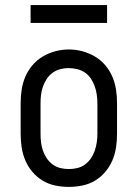

<svg xmlns="http://www.w3.org/2000/svg" viewBox="-20 -725 540 753"><path d="M250 8Q223 8 196.5 2.5Q170 -3 147.5 -16.5Q125 -30 107.5 -50.5Q90 -71 79.5 -95.5Q69 -120 65 -146.5Q61 -173 61 -200V-320Q61 -347 65 -373.5Q69 -400 79.5 -424.5Q90 -449 107.5 -469.5Q125 -490 148 -503.5Q171 -517 197 -524Q223 -531 250 -531Q277 -531 303 -524Q329 -517 352 -503.5Q375 -490 392.5 -469.5Q410 -449 420.5 -424.5Q431 -400 435 -373.5Q439 -347 439 -320V-200Q439 -173 435 -146.5Q431 -120 420.5 -95.5Q410 -71 392.5 -50.5Q375 -30 352.5 -16.5Q330 -3 303.5 2.5Q277 8 250 8ZM250 -62Q267 -62 283.5 -66Q300 -70 313.5 -80Q327 -90 336.5 -104Q346 -118 351.5 -134Q357 -150 359.5 -166.5Q362 -183 362 -200V-320Q362 -337 359.5 -354Q357 -371 351.5 -386.5Q346 -402 336.5 -416.5Q327 -431 313 -440.5Q299 -450 282 -454Q265 -458 248 -458Q232 -458 215.5 -453.5Q199 -449 185.5 -439Q172 -429 163 -415Q154 -401 148.5 -385.5Q143 -370 141 -353.5Q139 -337 139 -320V-200Q139 -183 141 -166.5Q143 -150 148.5 -134Q154 -118 163.5 -104Q173 -90 186.5 -80Q200 -70 216.5 -66Q233 -62 250 -62ZM100 -635V-705H400V-635Z"/></svg>

Font: Iosevka Slab
Style: Regular
Weight: 400
Monospace: yes
Designer: Belleve Invis
Foundry: Belleve Invis
Version: Version 11.2.4; ttfautohint (v1.8.3)